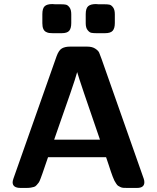

<svg xmlns="http://www.w3.org/2000/svg" viewBox="-20 -923 773 943"><path d="M42 -28Q42 -34 46 -46L258 -647Q269 -677 284.5 -685.5Q300 -694 323 -694H409Q433 -694 448 -684Q463 -674 467 -664.5Q471 -655 479 -633L686 -45Q689 -36 689 -28Q689 0 653 0H604Q593 0 585.5 -0.5Q578 -1 571 -4.5Q564 -8 560 -10.5Q556 -13 550.5 -21.5Q545 -30 542 -35.5Q539 -41 533.5 -55.5Q528 -70 524.5 -80.5Q521 -91 514 -112.5Q507 -134 501 -151H216Q209 -132 201 -107.5Q193 -83 189 -72.5Q185 -62 179.5 -46.5Q174 -31 170 -26Q166 -21 160 -14Q154 -7 147 -5Q140 -3 131.5 -1.5Q123 0 111 0H81Q42 0 42 -28ZM188 -809V-853Q188 -882 199.5 -892.5Q211 -903 237 -903Q240 -903 244.5 -902.5Q249 -902 251 -902H279Q295 -902 304 -900Q313 -898 321.5 -886.5Q330 -875 330 -853V-810Q330 -784 320 -772Q310 -760 283 -760H239Q228 -760 221 -761Q214 -762 205.5 -766.5Q197 -771 192.5 -781.5Q188 -792 188 -809ZM246 -237H471Q371 -526 359 -569Q351 -539 325.5 -465Q300 -391 274 -317.5Q248 -244 246 -237ZM401 -809V-853Q401 -882 413 -892.5Q425 -903 451 -903Q454 -903 458 -902.5Q462 -902 464 -902H493Q509 -902 518 -900Q527 -898 535.5 -886.5Q544 -875 544 -853V-810Q544 -784 533.5 -772Q523 -760 496 -760H453Q437 -760 428 -762Q419 -764 410 -775.5Q401 -787 401 -809Z"/></svg>

Font: CMU Sans Serif
Style: Bold
Weight: 700
Version: Version 0.7.0